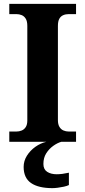

<svg xmlns="http://www.w3.org/2000/svg" viewBox="-20 -734 441 994"><path d="M28.1 0V-53H64.3Q79.2 -53 92.2 -58.3Q105.2 -63.6 113.3 -76.2Q121.4 -88.8 121.4 -110.5V-600Q121.4 -623.9 113.3 -637.1Q105.2 -650.4 92.2 -655.7Q79.2 -661 64.3 -661H28.1V-714H373.7V-661H336.3Q320.1 -661 307.2 -655.4Q294.3 -649.8 287.1 -636.8Q279.8 -623.9 279.8 -599.4V-111.7Q279.8 -90.5 287.6 -77.4Q295.4 -64.2 308.4 -58.6Q321.3 -53 336.3 -53H373.7V0ZM251.6 240Q178.9 240 140.6 213.5Q102.4 187 102.4 130Q102.4 99 119.4 72Q136.4 45 163.2 26Q190 7 220.4 0H297.7Q276.7 6 255.2 21.5Q233.7 37 219.2 60Q204.7 83 204.7 115Q204.7 142.8 224.2 155.5Q243.7 168.1 273.7 168.1Q287.7 168.1 303.2 166.1Q318.7 164.1 336.7 160.1V224Q326.7 229 310.7 232.5Q294.6 236 278.6 238Q262.6 240 251.6 240Z"/></svg>

Font: Noto Serif Lao
Style: Regular
Weight: 400
Designer: Monotype Design Team
Foundry: Monotype Imaging Inc.
Version: Version 2.003